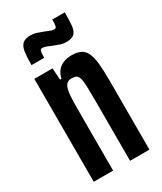

<svg xmlns="http://www.w3.org/2000/svg" viewBox="-178 -758 695 824"><g transform="rotate(-30 170.0 -346.0)"><path d="M33 0V-510H123L127 -452H134Q140 -477 152.5 -491Q165 -505 183 -511.5Q201 -518 221 -518Q249 -518 266.5 -509Q284 -500 293 -480Q302 -460 305.5 -427Q309 -394 309 -345V0H213V-293Q213 -342 212 -370Q211 -398 206.5 -411Q202 -424 194 -428Q186 -432 172 -432Q157 -432 148 -424Q139 -416 134.5 -395.5Q130 -375 129.5 -339.5Q129 -304 129 -249V0ZM52 -567Q52 -606 55.5 -631Q59 -656 71.5 -668Q84 -680 111 -680Q128 -680 142.5 -675Q157 -670 173 -664Q184 -659 195 -655Q206 -651 214 -651Q223 -651 225 -661Q227 -671 227 -692H289Q289 -652 286.5 -627Q284 -602 272 -590Q260 -578 232 -578Q216 -578 201.5 -583Q187 -588 172 -594Q161 -599 149 -603.5Q137 -608 128 -608Q119 -608 117 -598Q115 -588 115 -567Z"/></g></svg>

Font: Saira UltraCondensed
Style: Bold
Weight: 700
Width: 1
Designer: Hector Gatti with collaboration of the Omnibus-Type team
Foundry: Omnibus-Type
Version: Version 1.101